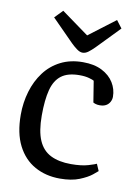

<svg xmlns="http://www.w3.org/2000/svg" viewBox="-82 -765 603 830"><g transform="rotate(10 219.5 -350.0)"><path d="M239 9Q177 9 128.5 -18Q80 -45 52.5 -99Q25 -153 25 -234Q25 -287 39.5 -336Q54 -385 82.5 -423Q111 -461 153.5 -482.5Q196 -504 251 -504Q301 -504 335 -486.5Q369 -469 386.5 -440.5Q404 -412 404 -379Q404 -367 398 -356Q392 -345 381 -339Q370 -333 354 -333Q343 -333 335.5 -335.5Q328 -338 325 -340L310 -433Q306 -436 288.5 -441Q271 -446 246 -446Q195 -446 166.5 -424.5Q138 -403 126.5 -359Q115 -315 115 -246Q115 -178 132.5 -137.5Q150 -97 186 -79Q222 -61 275 -61Q322 -61 351.5 -70Q381 -79 386 -82L399 -52Q396 -49 377.5 -34Q359 -19 324.5 -5Q290 9 239 9ZM241 -544Q229 -544 215 -554.5Q201 -565 190 -576L94 -673L128 -708L248 -621L364 -709L389 -676L292 -576Q279 -563 266.5 -553.5Q254 -544 241 -544Z"/></g></svg>

Font: Faustina Light
Style: Regular
Weight: 400
Version: Version 1.200